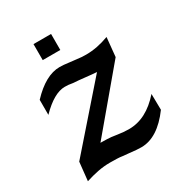

<svg xmlns="http://www.w3.org/2000/svg" viewBox="-177 -851 922 989"><g transform="rotate(-30 283.5 -356.0)"><path d="M69.3 -89.8 379.4 -443.8Q368.2 -444.3 349.1 -446.3Q330.1 -448.2 307.1 -450.7Q292 -452.1 276.1 -453.9Q260.3 -455.6 246.1 -456.1Q230.5 -459 218.8 -460Q207 -460.9 197.3 -460.9Q133.3 -460.9 52.2 -377.9V-467.3Q141.6 -562.5 225.1 -562.5Q237.3 -562.5 250.2 -561.3Q263.2 -560.1 278.3 -558.1L321.3 -553.2Q336.9 -550.8 351.1 -550Q365.2 -549.3 376.5 -549.3Q441.9 -549.3 512.2 -575.7L501 -462.4L212.4 -119.1H218.3Q236.3 -119.1 251 -118.4Q265.6 -117.7 276.4 -116.7L311 -111.8Q326.7 -109.4 343.5 -107.9Q360.4 -106.4 374.5 -106.4Q427.7 -106.4 475.1 -131.3Q522.5 -156.2 565.9 -205.6L567.4 -110.8Q481 6.3 384.3 6.3Q372.1 6.3 354.5 5.1Q336.9 3.9 314 1L278.3 -2.4H278.8Q263.2 -4.9 244.4 -5.6Q225.6 -6.3 204.1 -6.3Q167.5 -6.3 131.6 0.7Q95.7 7.8 57.6 20ZM272.5 -636.7H168V-731.9H272.5Z"/></g></svg>

Font: IranNastaliq
Style: Regular
Weight: 400
Designer: Hossein Zahedi
Version: Version 1.5